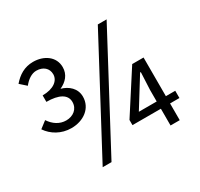

<svg xmlns="http://www.w3.org/2000/svg" viewBox="-158 -945 1205 1157"><g transform="rotate(-30 444.5 -366.0)"><path d="M200.2 -284.4C284.3 -284.4 354.1 -334.3 354.1 -414.9C354.1 -472.6 310.4 -509.6 260.5 -522.9C305.4 -543.2 337.5 -577.9 337.5 -629.7C337.5 -702.5 273.9 -746.4 197.6 -746.4C137.6 -746.4 92.8 -718.1 56.2 -675.3L99.1 -637.1C123 -667.8 155.1 -690.5 187.8 -690.5C235.9 -690.5 266.6 -661.9 266.6 -621.1C266.6 -576 222.9 -542.3 147.3 -542.3V-497.3C233.8 -497.3 283.2 -470.2 283.2 -418.8C283.2 -369.7 244 -340.3 196 -340.3C150.5 -340.3 112.5 -365.5 85.7 -405.9L38.2 -369.3C71.1 -320.3 129.2 -284.4 200.2 -284.4ZM244.3 13.4H305.7L710.3 -746.4H649ZM724.2 0H788.1V-436H709.1L526.5 -152.5V-116.5H853.3V-167H600L668.7 -277.7L724.9 -368.1H729.9L724.2 -246.6Z"/></g></svg>

Font: Source Han Sans JP VF
Style: Regular
Weight: 250
Designer: Ryoko NISHIZUKA 西塚涼子 (kana, bopomofo & ideographs); Paul D. Hunt (Latin, Greek & Cyrillic); Sandoll Communications 산돌커뮤니
Foundry: Adobe
Version: Version 2.004;hotconv 1.0.118;makeotfexe 2.5.65603